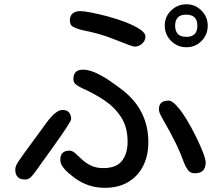

<svg xmlns="http://www.w3.org/2000/svg" viewBox="-20 -857 1040 903"><path d="M856.4 -634.8Q814.5 -634.8 784.7 -664.6Q754.9 -694.3 754.9 -736.3Q754.9 -779.3 785.2 -808.1Q815.4 -836.9 857.4 -836.9Q898.4 -836.9 927.7 -807.1Q957 -777.3 957 -736.3Q957 -694.3 928.2 -664.6Q899.4 -634.8 856.4 -634.8ZM613.3 -637.7Q607.4 -637.7 587.4 -645Q567.4 -652.3 547.4 -660.6Q527.3 -668.9 520.5 -670.9Q482.4 -686.5 443.8 -697.3Q405.3 -708 365.2 -715.8Q347.7 -719.7 328.1 -728.5Q308.6 -737.3 308.6 -759.8Q308.6 -783.2 321.8 -793.9Q335 -804.7 357.4 -804.7Q374 -804.7 409.7 -797.9Q445.3 -791 488.8 -779.3Q532.2 -767.6 572.3 -752Q612.3 -736.3 638.2 -719.2Q664.1 -702.1 664.1 -685.5Q664.1 -666 648.4 -651.9Q632.8 -637.7 613.3 -637.7ZM856.4 -683.6Q908.2 -683.6 908.2 -736.3Q908.2 -788.1 855.5 -788.1Q803.7 -788.1 803.7 -736.3Q803.7 -683.6 856.4 -683.6ZM472.7 26.4Q393.6 26.4 329.1 -21.5Q317.4 -30.3 301.8 -43.5Q286.1 -56.6 274.9 -72.8Q263.7 -88.9 263.7 -105.5Q263.7 -148.4 306.6 -148.4Q320.3 -148.4 334 -136.2Q347.7 -124 365.2 -107.4Q382.8 -90.8 407.2 -78.6Q431.6 -66.4 465.8 -66.4Q526.4 -66.4 553.2 -100.1Q580.1 -133.8 580.1 -191.4Q580.1 -258.8 549.8 -305.7Q519.5 -352.5 470.7 -385.3Q421.9 -418 366.2 -442.4Q352.5 -448.2 338.9 -458Q325.2 -467.8 325.2 -485.4Q325.2 -529.3 370.1 -529.3Q399.4 -529.3 434.1 -512.7Q468.8 -496.1 501 -473.6Q533.2 -451.2 554.7 -434.6Q677.7 -339.8 677.7 -187.5Q677.7 -125 653.3 -76.7Q628.9 -28.3 583 -1Q537.1 26.4 472.7 26.4ZM896.5 -42Q875 -42 863.8 -57.6Q852.5 -73.2 845.7 -90.8Q827.1 -142.6 803.2 -190.4Q779.3 -238.3 752 -285.2Q746.1 -295.9 736.8 -313Q727.5 -330.1 727.5 -342.8Q727.5 -365.2 739.7 -374.5Q752 -383.8 772.5 -383.8Q789.1 -383.8 811.5 -358.9Q834 -334 857.4 -295.4Q880.9 -256.8 901.4 -215.3Q921.9 -173.8 934.6 -140.6Q947.3 -107.4 947.3 -93.8Q947.3 -42 896.5 -42ZM98.6 -12.7Q51.8 -12.7 51.8 -59.6Q51.8 -76.2 66.4 -97.2Q81.1 -118.2 89.8 -130.9L201.2 -283.2Q209 -293.9 220.7 -307.1Q232.4 -320.3 246.6 -330.1Q260.7 -339.8 274.4 -339.8Q294.9 -339.8 304.7 -328.1Q314.5 -316.4 314.5 -296.9Q314.5 -291 300.3 -268.6Q286.1 -246.1 264.6 -215.3Q243.2 -184.6 220.2 -152.3Q197.3 -120.1 178.7 -94.7Q160.2 -69.3 152.3 -57.6Q143.6 -44.9 129.9 -28.8Q116.2 -12.7 98.6 -12.7Z"/></svg>

Font: Kosugi Maru
Style: Regular
Weight: 400
Designer: MOTOYA
Version: Version 4.002